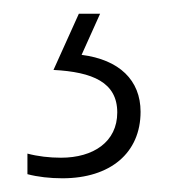

<svg xmlns="http://www.w3.org/2000/svg" viewBox="-20 -20 254 280"><path d="M185 143C185 97 154 67 99 60L126 0H95L58 82C115 85 151 100 151 144C151 187 116 210 69 210C52 210 35 208 20 204V234C35 238 53 240 71 240C141 240 185 203 185 143Z"/></svg>

Font: Noto Sans Hebrew Condensed ExtraLight
Style: Regular
Weight: 200
Width: 3
Designer: Monotype Design Team
Foundry: Monotype Imaging Inc.
Version: Version 2.004